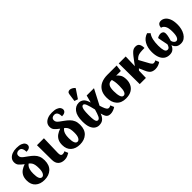

<svg xmlns="http://www.w3.org/2000/svg" viewBox="264 -2156 3493 3493"><g transform="rotate(-45 2010.5 -409.5)"><path d="M271 10Q161 10 96 -48.5Q31 -107 31 -214Q31 -282 54.5 -328Q78 -374 120 -403Q162 -432 216 -450Q163 -490 132.5 -523.5Q102 -557 102 -610Q102 -659 130 -693.5Q158 -728 206 -746.5Q254 -765 316 -765Q388 -765 429 -748.5Q470 -732 487 -708Q504 -684 504 -660Q504 -623 475.5 -604Q447 -585 400 -585Q400 -635 381.5 -670.5Q363 -706 315 -706Q283 -706 262.5 -688.5Q242 -671 242 -638Q242 -612 255.5 -592.5Q269 -573 296.5 -552.5Q324 -532 366 -502Q415 -467 450.5 -431.5Q486 -396 505 -351Q524 -306 524 -241Q524 -119 454.5 -54.5Q385 10 271 10ZM274 -58Q305 -58 327 -96.5Q349 -135 349 -212Q349 -268 341.5 -303.5Q334 -339 318 -362.5Q302 -386 276 -407Q261 -398 244.5 -378.5Q228 -359 216 -320Q204 -281 204 -217Q204 -58 274 -58Z M786 10Q711 10 666 -32Q621 -74 621 -160L618 -536H797L787 -166Q786 -128 797 -108.5Q808 -89 838 -89Q854 -89 866 -93Q878 -97 893 -105L922 -35Q903 -23 867.5 -6.5Q832 10 786 10Z M1184 10Q1074 10 1009 -48.5Q944 -107 944 -214Q944 -282 967.5 -328Q991 -374 1033 -403Q1075 -432 1129 -450Q1076 -490 1045.5 -523.5Q1015 -557 1015 -610Q1015 -659 1043 -693.5Q1071 -728 1119 -746.5Q1167 -765 1229 -765Q1301 -765 1342 -748.5Q1383 -732 1400 -708Q1417 -684 1417 -660Q1417 -623 1388.5 -604Q1360 -585 1313 -585Q1313 -635 1294.5 -670.5Q1276 -706 1228 -706Q1196 -706 1175.5 -688.5Q1155 -671 1155 -638Q1155 -612 1168.5 -592.5Q1182 -573 1209.5 -552.5Q1237 -532 1279 -502Q1328 -467 1363.5 -431.5Q1399 -396 1418 -351Q1437 -306 1437 -241Q1437 -119 1367.5 -54.5Q1298 10 1184 10ZM1187 -58Q1218 -58 1240 -96.5Q1262 -135 1262 -212Q1262 -268 1254.5 -303.5Q1247 -339 1231 -362.5Q1215 -386 1189 -407Q1174 -398 1157.5 -378.5Q1141 -359 1129 -320Q1117 -281 1117 -217Q1117 -58 1187 -58Z M1676 10Q1630 10 1591.5 -17Q1553 -44 1530 -102.5Q1507 -161 1507 -257Q1507 -403 1562 -474.5Q1617 -546 1702 -546Q1753 -546 1792.5 -514Q1832 -482 1857 -397H1860L1897 -536H2085L1931 -239Q1950 -177 1965 -144.5Q1980 -112 1994 -100.5Q2008 -89 2025 -89Q2033 -89 2046 -92.5Q2059 -96 2074 -105L2103 -35Q2073 -14 2037.5 -2Q2002 10 1971 10Q1938 10 1915 0Q1892 -10 1875.5 -38.5Q1859 -67 1846 -122H1844Q1825 -66 1786 -28Q1747 10 1676 10ZM1725 -71Q1756 -71 1778 -117Q1800 -163 1824 -249Q1799 -356 1779 -409.5Q1759 -463 1730 -463Q1712 -463 1698.5 -445.5Q1685 -428 1677.5 -384.5Q1670 -341 1670 -264Q1670 -184 1676 -142.5Q1682 -101 1694.5 -86Q1707 -71 1725 -71ZM1736 -600 1669 -623 1690 -772Q1694 -804 1712 -817Q1730 -830 1754 -828.5Q1778 -827 1803 -813.5Q1828 -800 1848 -779V-767Z M2367 10Q2250 10 2187.5 -60.5Q2125 -131 2125 -254Q2125 -350 2163 -412.5Q2201 -475 2269 -505.5Q2337 -536 2428 -536H2668L2652 -412H2531Q2568 -387 2592.5 -344Q2617 -301 2617 -225Q2617 -162 2591 -108.5Q2565 -55 2509.5 -22.5Q2454 10 2367 10ZM2371 -57Q2405 -57 2423.5 -99Q2442 -141 2442 -240Q2442 -308 2435.5 -348Q2429 -388 2421 -412H2400Q2354 -412 2327 -375Q2300 -338 2300 -245Q2300 -158 2317 -107.5Q2334 -57 2371 -57Z M2726 0 2722 -536H2901L2894 -293L2932 -345Q2975 -404 3005.5 -442Q3036 -480 3059 -501Q3082 -522 3104 -530.5Q3126 -539 3152 -539Q3210 -539 3231 -501Q3252 -463 3252 -404Q3183 -404 3141.5 -399Q3100 -394 3072.5 -378.5Q3045 -363 3018 -331L3017 -330L3125 -133Q3137 -113 3149.5 -101Q3162 -89 3181 -89Q3205 -89 3232 -105L3261 -35Q3240 -19 3204 -4.5Q3168 10 3126 10Q3061 10 3025.5 -18Q2990 -46 2963 -110L2918 -214L2890 -183L2885 0Z M3492 10Q3426 10 3381.5 -23.5Q3337 -57 3315 -118Q3293 -179 3293 -259Q3293 -370 3338.5 -450.5Q3384 -531 3475 -560L3521 -516Q3487 -468 3472.5 -404Q3458 -340 3458 -256Q3458 -177 3473 -129.5Q3488 -82 3528 -82Q3555 -82 3571 -104.5Q3587 -127 3594 -156Q3580 -219 3570.5 -272Q3561 -325 3555 -356Q3573 -368 3595.5 -375.5Q3618 -383 3641 -383Q3672 -383 3692.5 -366.5Q3713 -350 3713 -309Q3713 -290 3710 -271Q3707 -252 3700.5 -225.5Q3694 -199 3682 -156Q3692 -120 3711 -101Q3730 -82 3751 -82Q3784 -82 3803.5 -123.5Q3823 -165 3823 -253Q3823 -355 3793 -401Q3763 -447 3724 -451Q3727 -492 3747 -518Q3767 -544 3811 -544Q3854 -544 3892.5 -516.5Q3931 -489 3955.5 -430Q3980 -371 3980 -275Q3980 -226 3968 -175.5Q3956 -125 3931 -83Q3906 -41 3868.5 -15.5Q3831 10 3779 10Q3718 10 3683 -19.5Q3648 -49 3635 -94Q3619 -49 3585 -19.5Q3551 10 3492 10Z"/></g></svg>

Font: Noto Serif Condensed Black
Style: Regular
Weight: 900
Width: 3
Designer: Monotype Design Team
Foundry: Monotype Imaging Inc.
Version: Version 2.015; ttfautohint (v1.8.4.7-5d5b)